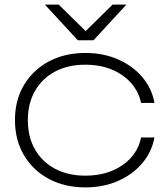

<svg xmlns="http://www.w3.org/2000/svg" viewBox="-20 -802 729 834"><path d="M386 -627H318L175 -782H235L352 -667L469 -782H529ZM651 -205Q639 -141 597 -92Q555 -43 491.5 -15.5Q428 12 351 12Q261 12 192 -25Q123 -62 84 -128Q45 -194 45 -280Q45 -367 84 -432.5Q123 -498 192 -535Q261 -572 351 -572Q428 -572 491.5 -544.5Q555 -517 597 -468.5Q639 -420 651 -355H593Q576 -431 510 -476Q444 -521 351 -521Q275 -521 219 -491Q163 -461 132 -407Q101 -353 101 -280Q101 -207 132 -153Q163 -99 219 -69Q275 -39 351 -39Q445 -39 511 -84Q577 -129 593 -205Z"/></svg>

Font: Bounded
Style: Regular
Weight: 200
Designer: Vlad Churkin
Version: Version 1.0